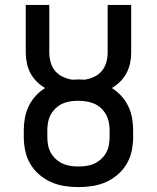

<svg xmlns="http://www.w3.org/2000/svg" viewBox="-20 -755 640 783"><path d="M300 8Q271 8 242.5 3.5Q214 -1 188 -12.5Q162 -24 140 -43Q118 -62 103.5 -86.5Q89 -111 83 -139.5Q77 -168 77 -196V-224Q77 -249 81.5 -274Q86 -299 97 -322Q108 -345 125.5 -364Q143 -383 164 -396Q145 -407 129.5 -422.5Q114 -438 104 -457Q94 -476 89.5 -497.5Q85 -519 85 -541V-735H181V-541Q181 -521 186.5 -501Q192 -481 205 -465.5Q218 -450 236.5 -441.5Q255 -433 275 -430Q281 -430 287.5 -430.5Q294 -431 300 -431Q306 -431 312.5 -430.5Q319 -430 325 -430Q345 -433 363.5 -441.5Q382 -450 395 -465.5Q408 -481 413.5 -501Q419 -521 419 -541V-735H515V-541Q515 -519 510.5 -497.5Q506 -476 496 -457Q486 -438 470.5 -422.5Q455 -407 436 -396Q457 -383 474.5 -364Q492 -345 503 -322Q514 -299 518.5 -274Q523 -249 523 -224V-196Q523 -168 517 -139.5Q511 -111 496.5 -86.5Q482 -62 460 -43Q438 -24 412 -12.5Q386 -1 357.5 3.5Q329 8 300 8ZM300 -76Q317 -76 333.5 -78.5Q350 -81 365 -88Q380 -95 392.5 -106.5Q405 -118 413 -132.5Q421 -147 424 -163.5Q427 -180 427 -196V-224Q427 -241 423.5 -257.5Q420 -274 412 -288.5Q404 -303 391.5 -314.5Q379 -326 363.5 -332.5Q348 -339 331.5 -341.5Q315 -344 298 -344Q282 -344 265.5 -341.5Q249 -339 234 -332Q219 -325 207 -313.5Q195 -302 187 -287.5Q179 -273 176 -256.5Q173 -240 173 -224V-196Q173 -180 176 -163.5Q179 -147 187 -132.5Q195 -118 207.5 -106.5Q220 -95 235 -88Q250 -81 266.5 -78.5Q283 -76 300 -76Z"/></svg>

Font: Iosevka Custom Medium Extended
Style: Regular
Weight: 500
Width: 7
Monospace: yes
Designer: Belleve Invis
Foundry: Belleve Invis
Version: Version 11.2.4; ttfautohint (v1.8.4)